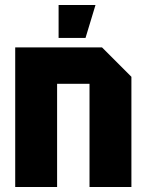

<svg xmlns="http://www.w3.org/2000/svg" viewBox="-20 -750 588 770"><path d="M41 0V-560H389L507 -442V0H339V-414H209V0ZM215 -598V-730H363L323 -598Z"/></svg>

Font: Tektur SemiCondensed
Style: Bold
Weight: 700
Width: 4
Designer: Adam Jagosz
Foundry: Adam Jagosz
Version: Version 1.005;gftools[0.9.30]